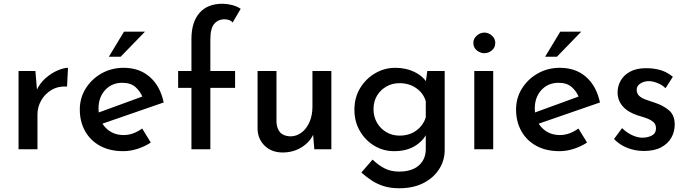

<svg xmlns="http://www.w3.org/2000/svg" viewBox="-20 -797 3671 1025"><path d="M169 -418 179 -298 175 -314Q192 -352 222.5 -379Q253 -406 286.5 -420.5Q320 -435 343 -435L338 -335Q291 -338 255.5 -317Q220 -296 200 -261Q180 -226 180 -186V0H79V-418Z M638 10Q566 10 514 -18.5Q462 -47 434 -97.5Q406 -148 406 -212Q406 -274 437.5 -324.5Q469 -375 522 -405Q575 -435 640 -435Q724 -435 779.5 -386.5Q835 -338 854 -250L513 -132L489 -190L763 -290L742 -276Q730 -308 704 -331.5Q678 -355 633 -355Q577 -355 541.5 -316.5Q506 -278 506 -218Q506 -154 544 -115Q582 -76 640 -76Q667 -76 692 -85.5Q717 -95 739 -111L785 -36Q753 -15 714.5 -2.5Q676 10 638 10ZM754 -628 624 -494H561L642 -628Z M1002 0V-328H931V-418H1002V-589Q1002 -678 1044.5 -727.5Q1087 -777 1169 -777Q1191 -777 1217.5 -770.5Q1244 -764 1265 -750L1222 -677Q1213 -687 1201.5 -690.5Q1190 -694 1179 -694Q1144 -694 1123.5 -669.5Q1103 -645 1103 -587V-418H1235V-328H1103V0Z M1489 17Q1431 17 1394 -18Q1357 -53 1355 -108V-418H1456V-144Q1458 -111 1475 -91Q1492 -71 1529 -69Q1563 -69 1590 -89.5Q1617 -110 1632.5 -146Q1648 -182 1648 -227V-418H1749V0H1658L1650 -98L1654 -82Q1635 -39 1590.5 -11Q1546 17 1489 17Z M2112 208Q2064 208 2028 196.5Q1992 185 1963.5 166Q1935 147 1909 124L1969 55Q2000 85 2033.5 102Q2067 119 2110 119Q2178 119 2215 87Q2252 55 2253 1V-108L2260 -89Q2242 -47 2196.5 -18.5Q2151 10 2084 10Q2026 10 1978 -19Q1930 -48 1901 -98Q1872 -148 1872 -211Q1872 -276 1902.5 -326.5Q1933 -377 1983 -406Q2033 -435 2090 -435Q2146 -435 2190.5 -414Q2235 -393 2256 -360L2251 -343L2261 -418H2354V3Q2354 60 2324 106.5Q2294 153 2240 180.5Q2186 208 2112 208ZM1974 -214Q1974 -174 1992.5 -142Q2011 -110 2042.5 -91.5Q2074 -73 2113 -73Q2166 -73 2203 -100.5Q2240 -128 2253 -171V-257Q2240 -300 2202 -326.5Q2164 -353 2113 -353Q2074 -353 2042.5 -335Q2011 -317 1992.5 -286Q1974 -255 1974 -214Z M2512 -418H2613V0H2512ZM2507 -568Q2507 -591 2525.5 -607Q2544 -623 2566 -623Q2588 -623 2606 -607Q2624 -591 2624 -568Q2624 -543 2606 -528Q2588 -513 2566 -513Q2544 -513 2525.5 -528Q2507 -543 2507 -568Z M2967 10Q2895 10 2843 -18.5Q2791 -47 2763 -97.5Q2735 -148 2735 -212Q2735 -274 2766.5 -324.5Q2798 -375 2851 -405Q2904 -435 2969 -435Q3053 -435 3108.5 -386.5Q3164 -338 3183 -250L2842 -132L2818 -190L3092 -290L3071 -276Q3059 -308 3033 -331.5Q3007 -355 2962 -355Q2906 -355 2870.5 -316.5Q2835 -278 2835 -218Q2835 -154 2873 -115Q2911 -76 2969 -76Q2996 -76 3021 -85.5Q3046 -95 3068 -111L3114 -36Q3082 -15 3043.5 -2.5Q3005 10 2967 10ZM3083 -628 2953 -494H2890L2971 -628Z M3417 9Q3371 9 3329 -7.5Q3287 -24 3258 -55L3301 -113Q3327 -88 3355.5 -75Q3384 -62 3409 -62Q3438 -62 3460 -73.5Q3482 -85 3482 -112Q3482 -134 3467.5 -146Q3453 -158 3431 -166Q3409 -174 3384 -181Q3332 -198 3304.5 -229.5Q3277 -261 3277 -304Q3277 -337 3293.5 -366.5Q3310 -396 3344 -414.5Q3378 -433 3428 -433Q3472 -433 3507 -422.5Q3542 -412 3572 -387L3533 -326Q3515 -344 3490.5 -353.5Q3466 -363 3446 -364Q3419 -364 3399 -351.5Q3379 -339 3379 -318Q3379 -297 3393 -284.5Q3407 -272 3429.5 -264.5Q3452 -257 3475 -249Q3521 -234 3551.5 -208Q3582 -182 3582 -132Q3582 -94 3564 -62Q3546 -30 3509.5 -10.5Q3473 9 3417 9Z"/></svg>

Font: Reem Kufi Fun
Style: Regular
Weight: 400
Designer: Khaled Hosny
Version: Version 1.005